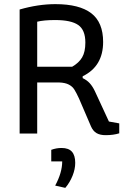

<svg xmlns="http://www.w3.org/2000/svg" viewBox="-20 -646 626 929"><path d="M420 -35 362 -170Q349 -198 339.5 -213Q330 -228 312.5 -237Q295 -246 266 -247H160V0H75V-600Q165 -626 248 -626Q364 -626 421.5 -582Q479 -538 479 -443Q479 -325 380 -277V-268Q401 -258 414.5 -243Q428 -228 439 -205L507 -58L557 -49V-1Q529 8 491 8Q464 8 447 -2Q430 -12 420 -35ZM329 -323Q362 -342 377.5 -368.5Q393 -395 393 -440Q393 -501 358.5 -525Q324 -549 247 -549Q192 -549 160 -541V-323ZM247 252Q281 189 281 135H228V79Q252 70 278 70Q312 70 328 88Q344 106 344 142Q344 172 331 204.5Q318 237 296 263Z"/></svg>

Font: Athiti Medium
Style: Regular
Weight: 500
Designer: CadsonDemak Team
Foundry: CadsonDemak
Version: Version 1.033